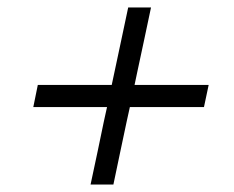

<svg xmlns="http://www.w3.org/2000/svg" viewBox="-20 -554 626 513"><path d="M222 -61Q231.5 -106 240.8 -149.2Q250 -192.5 257.5 -229.5L266 -268H69L81 -327H278.5L286.5 -364.5Q294.5 -402.5 303.8 -445.8Q313 -489 322.5 -534H383.5Q374 -489 364.8 -445.8Q355.5 -402.5 347.5 -365L339.5 -327H537.5L525 -268H327L318.5 -229.5Q310.5 -192.5 301.5 -149.2Q292.5 -106 283 -61Z"/></svg>

Font: Commissioner Light
Style: Italic
Weight: 300
Italic angle: -12°
Designer: Kostas Bartsokas
Foundry: Kostas Bartsokas
Version: Version 1.000; ttfautohint (v1.8.3)